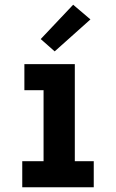

<svg xmlns="http://www.w3.org/2000/svg" viewBox="-20 -791 490 811"><path d="M74 0V-110H164V-410H83V-520H296V-110H376V0ZM211 -574 152 -626 289 -771 362 -709Z"/></svg>

Font: Iosevka Etoile Extrabold
Style: Regular
Weight: 800
Designer: Belleve Invis
Foundry: Belleve Invis
Version: Version 22.1.2; ttfautohint (v1.8.4)